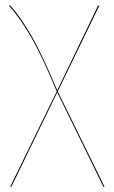

<svg xmlns="http://www.w3.org/2000/svg" viewBox="-20 -539 446 748"><path d="M387 188 383 189 203 -179 24 189 20 188 201 -183Q144 -320 102 -393Q60 -466 15 -517L19 -519Q63 -469 104.5 -396Q146 -323 203 -187L362 -517H367L205 -183Z"/></svg>

Font: FiraGO Four
Style: Regular
Weight: 100
Designer: bBox Type
Foundry: bBox Type GmbH
Version: Version 1.001